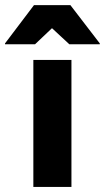

<svg xmlns="http://www.w3.org/2000/svg" viewBox="-73 -736 413 756"><path d="M58.3 0V-500H208.3V0ZM-53.3 -561.7V-565L60.8 -715.8H204.2L320 -565V-561.7H200L131.7 -625L65 -561.7Z"/></svg>

Font: Funnel Sans Light ExtraBold
Style: Regular
Weight: 800
Version: Version 1.000